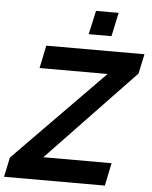

<svg xmlns="http://www.w3.org/2000/svg" viewBox="-95 -966 804 1015"><g transform="rotate(5 306.5 -458.0)"><path d="M-13 -104 463 -589H102L127 -710H648L626 -606L163 -121H525L500 0H-35ZM345 -790 373 -916H493L466 -790Z"/></g></svg>

Font: Raleway
Style: Bold Italic
Weight: 700
Italic angle: -12°
Designer: Matt McInerney, Pablo Impallari, Rodrigo Fuenzalida
Foundry: Matt McInerney, Pablo Impallari, Rodrigo Fuenzalida
Version: Version 4.101;RELEASE